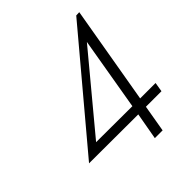

<svg xmlns="http://www.w3.org/2000/svg" viewBox="-195 -822 943 943"><g transform="rotate(-45 277.0 -350.0)"><path d="M19 -141 360 -140 335 0H389L413 -140H521L529 -189H422L510 -700L488 -699ZM117 -190 433 -570 368 -189Z"/></g></svg>

Font: Jost Light
Style: Italic
Weight: 300
Italic angle: -5°
Version: Version 3.710